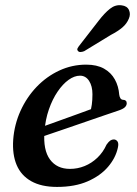

<svg xmlns="http://www.w3.org/2000/svg" viewBox="-20 -725 538 756"><path d="M95 -207Q95 -207 113.2 -213.8Q131.5 -220.5 161 -231Q190.5 -241.5 224.5 -253.8Q258.5 -266 291 -277.8Q323.5 -289.5 347.5 -298.5L334.5 -282Q339 -295.5 341.5 -313Q344 -330.5 344 -354Q344 -386 330.8 -406.5Q317.5 -427 295 -427Q273 -427 250 -410.5Q227 -394 206.8 -364.2Q186.5 -334.5 172.5 -294.2Q158.5 -254 155 -207Q149.5 -134 176.8 -97Q204 -60 255.5 -60Q285.5 -60 313.2 -71.2Q341 -82.5 363.5 -104Q386 -125.5 399.5 -155.5Q408 -167.5 414.5 -171.8Q421 -176 428.5 -176Q437.5 -175.5 442.8 -167.8Q448 -160 444 -143Q435.5 -103.5 405.5 -68.2Q375.5 -33 325.2 -11Q275 11 204.5 11Q143 11 103 -11.5Q63 -34 45.5 -75.5Q28 -117 32 -175Q36.5 -235 60.8 -288.5Q85 -342 124.2 -383Q163.5 -424 213.5 -447.2Q263.5 -470.5 319.5 -470.5Q361.5 -470.5 389.5 -454.8Q417.5 -439 432.2 -412.2Q447 -385.5 449.5 -352Q450.5 -344 454 -338.2Q457.5 -332.5 464.5 -332Q471.5 -332 475.2 -328.5Q479 -325 479 -318.5Q479 -310 471.8 -302.8Q464.5 -295.5 444.5 -289Q424 -282 390.8 -270.8Q357.5 -259.5 318.8 -246Q280 -232.5 241 -219.2Q202 -206 170 -195Q138 -184 118.5 -177.2Q99 -170.5 99 -170.5ZM368.5 -643.5Q391.5 -673.5 413 -690.5Q434.5 -707.5 459 -704Q480.5 -701.5 487.8 -685.5Q495 -669.5 487.5 -652Q479.5 -632 462 -617Q444.5 -602 416.5 -587.5L311.5 -523.5Q304 -520.5 297 -520.2Q290 -520 287 -524.5Q282.5 -529 285.5 -535Q288.5 -541 294 -547.5Z"/></svg>

Font: Fraunces Medium
Style: Italic
Weight: 500
Italic angle: -16°
Version: Version 1.000;[b76b70a41]